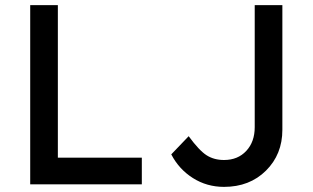

<svg xmlns="http://www.w3.org/2000/svg" viewBox="-20 -720 1221 750"><path d="M98 0V-700H206V-104H534V0ZM649 -117 717 -188Q758 -132 787 -113.5Q816 -95 855 -95Q909 -95 942 -130.5Q975 -166 975 -223V-700H1083V-213Q1083 -117 1019 -53.5Q955 10 855 10Q788 10 733.5 -24.5Q679 -59 649 -117Z"/></svg>

Font: Easer Grotesk
Style: Regular
Weight: 400
Designer: Boardeaser, Bonnie Shaver-Troup, Thomas Jockin
Foundry: Lexend
Version: Version 1.008;Glyphs 3.1.2 (3151)